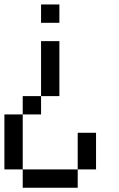

<svg xmlns="http://www.w3.org/2000/svg" viewBox="-20 -687 540 873"><path d="M0 -166.7H83.3V83.3H0ZM83.3 -166.7V-250H166.7V-166.7ZM83.3 83.3H333.3V166.7H83.3ZM166.7 -250V-500H250V-250ZM166.7 -583.3V-666.7H250V-583.3ZM333.3 -83.3H416.7V83.3H333.3Z"/></svg>

Font: GalmuriMono11 Regular
Style: Regular
Weight: 400
Designer: Lee Minseo (quiple)
Version: Version 2.399;hotconv 1.1.1;makeotfexe 2.6.0 DEVELOPMENT